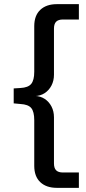

<svg xmlns="http://www.w3.org/2000/svg" viewBox="-20 -725 412 925"><path d="M254 180Q203 180 174 152.5Q145 125 145 74V-146Q145 -187 130.5 -204.5Q116 -222 78 -224L46 -227V-299L78 -301Q116 -303 130.5 -321Q145 -339 145 -379V-599Q145 -650 174 -677.5Q203 -705 254 -705H360V-631H283Q261 -631 250.5 -620.5Q240 -610 240 -587V-365Q240 -336 228 -313Q216 -290 195.5 -276.5Q175 -263 147 -262V-263Q175 -262 195.5 -248.5Q216 -235 228 -212Q240 -189 240 -160V62Q240 85 250.5 95.5Q261 106 283 106H360V180Z"/></svg>

Font: Nunito Sans 12pt ExtraLight 10pt Medium
Style: Regular
Weight: 500
Version: Version 3.101;gftools[0.9.27]